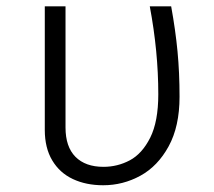

<svg xmlns="http://www.w3.org/2000/svg" viewBox="-20 -558 655 589"><path d="M505.1 -538.5Q518.5 -464.6 524.6 -400Q530.8 -335.4 530.8 -261Q530.8 -170.3 497.4 -109.2Q464.1 -48.2 410.8 -19Q357.4 10.3 296.4 10.3Q244.1 10.3 203.6 -8.7Q163.1 -27.7 140.3 -65.9Q117.4 -104.1 117.4 -159.5V-538.5H181V-166.7Q181 -107.7 211.5 -76.9Q242.1 -46.2 297.4 -46.2Q340.5 -46.2 378.2 -66.2Q415.9 -86.2 440.8 -135.6Q465.6 -185.1 465.6 -268.7Q465.6 -400 439.5 -538.5Z"/></svg>

Font: Fira Code Fixed Light
Style: Regular
Weight: 300
Monospace: yes
Designer: Carrois Corporate, Edenspiekermann AG, Nikita Prokopov
Foundry: Carrois Corporate, Edenspiekermann AG, Nikita Prokopov
Version: Version 5.002